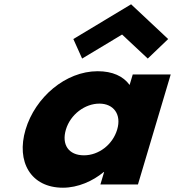

<svg xmlns="http://www.w3.org/2000/svg" viewBox="-20 -860 816 895"><path d="M321.9 -678 362.8 -587 549.1 -699 668.8 -587 763.9 -678 591.1 -840ZM99.2 -256C143.9 -406 285.2 -528 435.2 -528C504.2 -528 554.4 -505 584.2 -464L598.8 -513H775.8L623 0H448L465.3 -58H463.3C412.8 -16 343.5 15 273.5 15C123.5 15 54.6 -106 99.2 -256ZM287.2 -256C266.4 -186 299.5 -136 371.5 -136C440.5 -136 505.4 -186 526.2 -256C547.4 -327 509.3 -377 443.3 -377C376.3 -377 308.4 -327 287.2 -256Z"/></svg>

Font: Hussar
Style: BdOblThree
Weight: 700
Foundry: Cannot Into Space Fonts
Version: Version 2.00